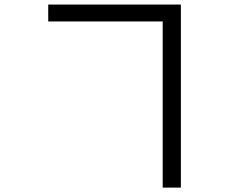

<svg xmlns="http://www.w3.org/2000/svg" viewBox="-20 -790 1040 860"><path d="M196 -693.9V-769.6H790.2V50.3H708.7V-693.9Z"/></svg>

Font: Noto Sans TC
Style: Regular
Weight: 100
Designer: Ryoko NISHIZUKA 西塚涼子 (kana, bopomofo & ideographs); Paul D. Hunt (Latin, Greek & Cyrillic); Sandoll Communications 산돌커뮤니
Foundry: Adobe
Version: Version 2.004;hotconv 1.0.118;makeotfexe 2.5.65603